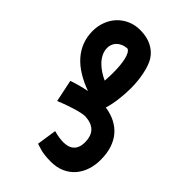

<svg xmlns="http://www.w3.org/2000/svg" viewBox="-103 -829 1387 1387"><g transform="rotate(-45 591.0 -135.0)"><path d="M808.6 3.4Q782.2 3.4 752 1.5Q721.7 -0.5 691.4 -4.2Q661.1 -7.8 633.1 -13.7Q605 -19.5 582.5 -26.9Q574.2 29.8 551.3 74.7Q528.3 119.6 491.5 150.9Q454.6 182.1 403.8 198.5Q353 214.8 288.6 214.8Q234.9 214.8 186.8 199.2Q138.7 183.6 102.5 152.6Q66.4 121.6 45.4 75.7Q24.4 29.8 24.4 -30.3Q24.4 -51.3 25.4 -68.8Q26.4 -86.4 29.1 -104.5Q31.7 -122.6 37.1 -142.6Q42.5 -162.6 51.3 -188L203.1 -165Q194.3 -134.3 190.9 -108.6Q187.5 -83 187.5 -68.8Q187.5 -45.9 192.6 -25.4Q197.8 -4.9 210.4 10.7Q223.1 26.4 244.4 35.6Q265.6 44.9 298.3 44.9Q362.8 44.9 396 12Q429.2 -21 432.6 -85.9Q432.6 -102.1 426.8 -128.7Q420.9 -155.3 411.4 -186.3Q401.9 -217.3 390.4 -249.3Q378.9 -281.2 367.2 -308.6L537.1 -344.2Q549.3 -309.1 558.8 -273.7Q568.4 -238.3 575.2 -201.7Q599.6 -269 632.3 -322Q665 -375 706.3 -411.1Q747.6 -447.3 797.4 -466.3Q847.2 -485.4 905.8 -485.4Q958.5 -485.4 1004.2 -467.5Q1049.8 -449.7 1083 -418Q1116.2 -386.2 1135.3 -342.5Q1154.3 -298.8 1154.3 -247.6Q1154.3 -177.2 1128.9 -127.9Q1103.5 -78.6 1060.1 -50.8Q1039.6 -37.6 1010.3 -27.3Q981 -17.1 947.5 -10.3Q914.1 -3.4 878.4 0Q842.8 3.4 808.6 3.4ZM798.8 -166.5Q837.4 -166.5 871.3 -169.7Q905.3 -172.9 931.4 -179.4Q957.5 -186 974.1 -195.8Q990.7 -205.6 994.6 -218.8Q992.2 -246.6 982.7 -266.6Q973.1 -286.6 959.2 -299.6Q945.3 -312.5 928.7 -318.6Q912.1 -324.7 895.5 -324.7Q864.3 -324.7 837.2 -311.8Q810.1 -298.8 787.1 -277.1Q764.2 -255.4 745.8 -227.5Q727.5 -199.7 713.9 -169.9Q720.7 -169.4 731.9 -168.7Q743.2 -168 755.6 -167.5Q768.1 -167 779.8 -166.7Q791.5 -166.5 798.8 -166.5Z"/></g></svg>

Font: DimaFred
Style: Bold
Weight: 800
Designer: R.Balvardi
Foundry: R.Balvardi (r.balvardi@gmail.com)
Version: Version 1.00;August 2, 2018;FontCreator 11.5.0.2427 64-bit